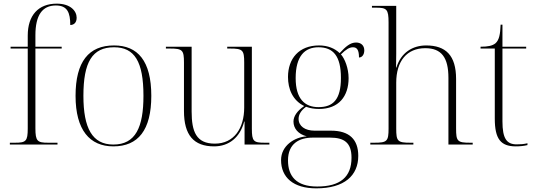

<svg xmlns="http://www.w3.org/2000/svg" viewBox="-20 -792 2936 1052"><path d="M34 0H295V-10H244C185 -10 174 -18 174 -89V-526H318V-536H174V-599C174 -709 212 -762 286 -762C349 -762 365 -723 365 -655C383 -655 400 -666 400 -695C400 -732 366 -772 291 -772C190 -772 132 -708 132 -597V-536H38V-526H132V-88C132 -18 122 -10 62 -10H34Z M601 10C737 10 809 -79 809 -267C809 -458 735 -543 605 -543C466 -543 394 -454 394 -267C394 -79 472 10 601 10ZM601 0C486 0 437 -89 437 -267C437 -451 485 -533 605 -533C717 -533 766 -455 766 -267C766 -95 723 0 601 0Z M1153 10C1235 10 1295 -39 1318 -126H1320V0H1456V-10H1430C1369 -10 1360 -18 1360 -87V-536H1225V-526H1240C1310 -526 1318 -518 1318 -449V-203C1318 -90 1263 -5 1157 -5C1055 -5 1030 -71 1030 -181V-536H889V-526H910C980 -526 988 -518 988 -449V-184C988 -51 1042 10 1153 10Z M1713 240C1867 240 1943 170 1943 62C1943 -28 1894 -76 1794 -76H1704C1651 -76 1616 -101 1616 -141C1616 -163 1628 -186 1657 -207C1678 -199 1702 -195 1728 -195C1836 -195 1890 -264 1890 -364C1890 -418 1869 -471 1848 -494C1876 -522 1895 -533 1914 -533C1936 -533 1947 -518 1947 -477C1964 -477 1976 -493 1976 -516C1976 -542 1959 -559 1931 -559C1899 -559 1874 -537 1841 -501C1814 -527 1776 -543 1728 -543C1618 -543 1558 -471 1558 -370C1558 -305 1583 -242 1647 -211C1607 -184 1588 -154 1588 -126C1588 -89 1613 -57 1661 -45C1594 -41 1520 6 1520 85C1520 180 1587 240 1713 240ZM1725 -205C1650 -205 1600 -250 1600 -364C1600 -485 1650 -533 1725 -533C1805 -533 1848 -486 1848 -365C1848 -245 1804 -205 1725 -205ZM1718 230C1602 230 1558 172 1558 87C1558 -5 1619 -38 1694 -38H1788C1865 -38 1906 -11 1906 72C1906 178 1844 230 1718 230Z M2009 0H2245V-10H2229C2158 -10 2151 -18 2151 -88V-339C2151 -458 2210 -528 2310 -528C2399 -528 2437 -477 2437 -365V0H2570V-10H2556C2486 -10 2479 -18 2479 -88V-359C2479 -489 2422 -543 2315 -543C2241 -543 2177 -504 2152 -422H2150C2151 -460 2151 -476 2151 -498V-760H2018V-750H2039C2099 -750 2109 -742 2109 -669V-88C2109 -18 2101 -10 2031 -10H2009Z M2806 10C2827 10 2850 8 2870 3V-7C2848 -2 2832 -1 2811 -1C2756 -1 2733 -33 2733 -127V-526H2863V-536H2733V-657H2723C2721 -604 2715 -573 2695 -555C2678 -541 2653 -536 2613 -536V-526H2691V-142C2691 -30 2724 10 2806 10Z"/></svg>

Font: Noto Serif Display ExtraLight
Style: Regular
Weight: 200
Designer: Monotype Design Team
Foundry: Monotype Imaging Inc.
Version: Version 2.009